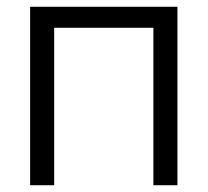

<svg xmlns="http://www.w3.org/2000/svg" viewBox="-20 -547 613 567"><path d="M69 0V-527H504V0H433V-465H140V0Z"/></svg>

Font: Onest Light
Style: Regular
Weight: 300
Designer: Dmitri Voloshin, Andrey Kudryavtsev
Foundry: Dmitri Voloshin, Andrey Kudryavtsev
Version: Version 1.000;gftools[0.9.33]